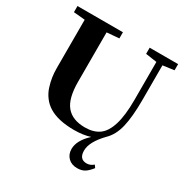

<svg xmlns="http://www.w3.org/2000/svg" viewBox="-194 -822 1149 1190"><g transform="rotate(30 380.0 -227.0)"><path d="M385.7 13.2Q271 13.2 205.1 -27.3Q174.8 -45.9 153.3 -74.5Q131.8 -103 121.1 -136.5Q110.4 -169.9 105.7 -201.2Q101.1 -232.4 101.1 -265.6V-611.8L20 -619.1V-663.1H345.2V-619.1L257.8 -611.8V-259.3Q257.8 -139.2 301.8 -86.7Q345.7 -34.2 435.1 -34.2Q497.1 -34.2 536.1 -62.3Q575.2 -90.3 595.9 -157.2Q616.7 -224.1 616.7 -334.5V-607.4L536.6 -619.1V-663.1H740.2V-619.1L659.7 -607.9V-361.8Q659.7 -240.2 642.1 -166.3Q624.5 -92.3 579.6 -49.8Q502.9 29.8 502.9 91.8Q502.9 153.8 555.7 153.8Q582 153.8 604.5 134.3L617.2 152.3Q593.3 183.1 572 195.8Q550.8 208.5 520 208.5Q479 208.5 454.8 184.1Q430.7 159.7 430.7 122.1Q430.7 60.5 499.5 -2.9Q449.7 13.2 385.7 13.2Z"/></g></svg>

Font: Elstob 6pt
Style: Bold
Weight: 700
Designer: Peter S. Baker
Version: Version 1.015